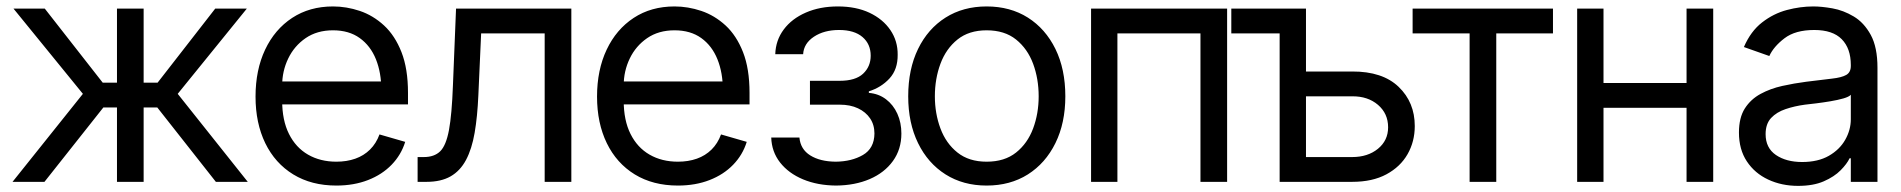

<svg xmlns="http://www.w3.org/2000/svg" viewBox="-20 -573 5990 605"><path d="M19.5 0 241.2 -277.3 22.5 -545.9H121.1L303.7 -312.5H348.6V-545.9H432.6V-312.5H476.6L658.2 -545.9H757.8L540 -277.3L760.7 0H660.2L475.6 -234.4H432.6V0H348.6V-234.4H305.7L120.1 0Z M1040 11.7Q961.4 11.7 904.1 -23.4Q846.7 -58.6 815.9 -121.8Q785.2 -185.1 785.2 -268.6Q785.2 -352.5 815.4 -416.5Q845.7 -480.5 900.6 -516.6Q955.6 -552.7 1029.3 -552.7Q1071.8 -552.7 1113.8 -538.6Q1155.8 -524.4 1190.2 -492.7Q1224.6 -460.9 1245.1 -408.7Q1265.6 -356.4 1265.6 -280.3V-244.1H844.7V-316.4H1220.2L1181.6 -289.1Q1181.6 -343.8 1164.6 -386.2Q1147.5 -428.7 1113.5 -453.1Q1079.6 -477.5 1029.3 -477.5Q979 -477.5 943.1 -452.9Q907.2 -428.2 888.2 -388.7Q869.1 -349.1 869.1 -303.7V-255.9Q869.1 -193.8 890.6 -150.9Q912.1 -107.9 950.7 -85.7Q989.3 -63.5 1040 -63.5Q1072.8 -63.5 1099.6 -73Q1126.5 -82.5 1146 -101.8Q1165.5 -121.1 1175.8 -149.4L1256.8 -126Q1244.1 -85 1214.1 -54Q1184.1 -22.9 1139.6 -5.6Q1095.2 11.7 1040 11.7Z M1295.9 0V-78.1H1315.4Q1348.6 -78.1 1367.2 -96.4Q1385.7 -114.7 1394.8 -163.6Q1403.8 -212.4 1407.2 -303.7L1417 -545.9H1780.3V0H1696.3V-467.8H1496.1L1487.3 -272.5Q1484.4 -205.6 1475.6 -154.5Q1466.8 -103.5 1448.5 -69.1Q1430.2 -34.7 1399.9 -17.3Q1369.6 0 1324.2 0Z M2116.2 11.7Q2037.6 11.7 1980.2 -23.4Q1922.9 -58.6 1892.1 -121.8Q1861.3 -185.1 1861.3 -268.6Q1861.3 -352.5 1891.6 -416.5Q1921.9 -480.5 1976.8 -516.6Q2031.7 -552.7 2105.5 -552.7Q2147.9 -552.7 2189.9 -538.6Q2231.9 -524.4 2266.4 -492.7Q2300.8 -460.9 2321.3 -408.7Q2341.8 -356.4 2341.8 -280.3V-244.1H1920.9V-316.4H2296.4L2257.8 -289.1Q2257.8 -343.8 2240.7 -386.2Q2223.6 -428.7 2189.7 -453.1Q2155.8 -477.5 2105.5 -477.5Q2055.2 -477.5 2019.3 -452.9Q1983.4 -428.2 1964.4 -388.7Q1945.3 -349.1 1945.3 -303.7V-255.9Q1945.3 -193.8 1966.8 -150.9Q1988.3 -107.9 2026.9 -85.7Q2065.4 -63.5 2116.2 -63.5Q2148.9 -63.5 2175.8 -73Q2202.6 -82.5 2222.2 -101.8Q2241.7 -121.1 2252 -149.4L2333 -126Q2320.3 -85 2290.3 -54Q2260.3 -22.9 2215.8 -5.6Q2171.4 11.7 2116.2 11.7Z M2410.2 -139.6H2499Q2502.4 -102.5 2533.2 -83.3Q2564 -64 2613.3 -63.5Q2663.6 -64 2699.2 -84.7Q2734.9 -105.5 2735.4 -152.3Q2735.4 -179.7 2721.7 -200Q2708 -220.2 2683.6 -231.7Q2659.2 -243.2 2626 -243.2H2532.2V-318.4H2626Q2675.8 -318.4 2699.7 -340.8Q2723.6 -363.3 2723.6 -397.5Q2723.6 -434.1 2697.8 -456.3Q2671.9 -478.5 2624 -478.5Q2576.7 -478.5 2544.7 -457.3Q2512.7 -436 2510.7 -402.3H2422.9Q2424.3 -446.3 2449.7 -480.2Q2475.1 -514.2 2519.3 -533.4Q2563.5 -552.7 2620.1 -552.7Q2677.7 -552.7 2720 -532.7Q2762.2 -512.7 2785.6 -478.3Q2809.1 -443.8 2808.6 -400.4Q2809.1 -354.5 2783 -325.9Q2756.8 -297.4 2717.8 -285.2V-280.3Q2748.5 -277.8 2771.7 -260.3Q2794.9 -242.7 2807.6 -214.6Q2820.3 -186.5 2820.3 -152.3Q2820.3 -102.5 2793.7 -65.7Q2767.1 -28.8 2720.7 -8.8Q2674.3 11.2 2614.3 11.7Q2556.2 11.2 2510.5 -7.8Q2464.8 -26.9 2438.2 -60.8Q2411.6 -94.7 2410.2 -139.6Z M3088.9 11.7Q3015.1 11.7 2959.5 -23.4Q2903.8 -58.6 2872.8 -122.1Q2841.8 -185.5 2841.8 -269.5Q2841.8 -355 2872.8 -418.7Q2903.8 -482.4 2959.5 -517.6Q3015.1 -552.7 3088.9 -552.7Q3163.1 -552.7 3218.8 -517.6Q3274.4 -482.4 3305.7 -418.7Q3336.9 -355 3336.9 -269.5Q3336.9 -185.5 3305.7 -122.1Q3274.4 -58.6 3218.8 -23.4Q3163.1 11.7 3088.9 11.7ZM3088.9 -63.5Q3145.5 -63.5 3181.6 -92.3Q3217.8 -121.1 3235.4 -168.2Q3252.9 -215.3 3252.9 -269.5Q3252.9 -324.7 3235.4 -372.1Q3217.8 -419.4 3181.6 -448.5Q3145.5 -477.5 3088.9 -477.5Q3033.2 -477.5 2997.1 -448.5Q2960.9 -419.4 2943.4 -372.1Q2925.8 -324.7 2925.8 -269.5Q2925.8 -215.3 2943.4 -168.2Q2960.9 -121.1 2997.1 -92.3Q3033.2 -63.5 3088.9 -63.5Z M3418 0V-545.9H3846.7V0H3762.7V-467.8H3501V0Z M4012.2 -545.9V-467.8H3859.9V-545.9ZM4084.5 -347.7H4240.7Q4336.4 -348.1 4387.2 -299.3Q4438 -250.5 4438 -175.8Q4438 -127 4415.3 -87.2Q4392.6 -47.4 4348.6 -23.7Q4304.7 0 4240.7 0H4012.2V-545.9H4095.2V-78.1H4240.7Q4290 -78.1 4322 -104.2Q4354 -130.4 4354 -171.9Q4354 -215.3 4322 -242.7Q4290 -270 4240.7 -269.5H4084.5Z M4431.2 -467.8V-545.9H4873.5V-467.8H4694.8V0H4610.8V-467.8Z M5314 -311.5V-233.4H5013.2V-311.5ZM5032.7 -545.9V0H4949.7V-545.9ZM5378.4 -545.9V0H5294.4V-545.9Z M5646 12.7Q5594.2 12.7 5551.8 -7.1Q5509.3 -26.9 5484.4 -64.5Q5459.5 -102.1 5459.5 -155.3Q5459.5 -202.1 5478 -231.2Q5496.6 -260.3 5527.6 -277.1Q5558.6 -293.9 5595.9 -302.2Q5633.3 -310.5 5671.4 -315.4Q5721.2 -321.8 5752.2 -325.2Q5783.2 -328.6 5797.6 -336.9Q5812 -345.2 5812 -365.2V-368.2Q5812 -420.4 5783.4 -449.5Q5754.9 -478.5 5696.8 -478.5Q5637.2 -478.5 5603 -452.4Q5568.8 -426.3 5555.2 -396.5L5475.1 -424.8Q5496.6 -474.6 5532.5 -502.4Q5568.4 -530.3 5610.6 -541.5Q5652.8 -552.7 5693.8 -552.7Q5720.2 -552.7 5754.4 -546.6Q5788.6 -540.5 5821 -521.2Q5853.5 -502 5874.8 -463.1Q5896 -424.3 5896 -359.4V0H5812V-74.2H5808.1Q5799.8 -56.6 5779.8 -36.4Q5759.8 -16.1 5726.8 -1.7Q5693.8 12.7 5646 12.7ZM5658.7 -62.5Q5708.5 -62.5 5742.7 -82Q5776.9 -101.6 5794.4 -132.6Q5812 -163.6 5812 -197.3V-274.4Q5806.6 -268.1 5788.8 -262.9Q5771 -257.8 5747.8 -253.9Q5724.6 -250 5702.6 -247.3Q5680.7 -244.6 5667.5 -243.2Q5634.8 -238.8 5606.4 -229.2Q5578.1 -219.7 5560.8 -201.2Q5543.5 -182.6 5543.5 -150.4Q5543.5 -106.9 5575.9 -84.7Q5608.4 -62.5 5658.7 -62.5Z"/></svg>

Font: Inter Tight
Style: Regular
Weight: 400
Designer: Rasmus Andersson
Foundry: rsms
Version: Version 3.002